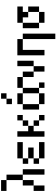

<svg xmlns="http://www.w3.org/2000/svg" viewBox="1230 -2170 1040 3540"><g transform="rotate(-90 1750.0 -400.0)"><path d="M0 -100V-300H100V-100ZM0 -800V-900H200V-800ZM100 -500H200V-300H100ZM200 -500V-800H300V-500ZM300 -100V-500H400V-100Z M500 -200V-300H600V-200ZM500 -400V-500H600V-400ZM600 -200H900V-100H600ZM600 -500V-600H900V-500ZM600 -400H800V-300H600Z M1000 -100V-600H1100V-400H1200V-300H1100V-100ZM1200 -200V-300H1300V-200ZM1200 -400V-500H1300V-400ZM1300 -200H1400V-100H1300ZM1300 -500V-600H1400V-500Z M1500 -200V-500H1600V-200ZM1700 -700H1600V-800H1700ZM1700 -800V-900H1800V-800ZM1900 -200H2000V-100H1900ZM1900 -500V-200H1800V-500ZM1900 -600H2000V-500H1900ZM1600 -200H1800V-100H1600ZM1600 -500V-600H1800V-500Z M2000 -500V-600H2100V-500ZM2100 -500H2200V-300H2100ZM2200 -100V-300H2300V-100ZM2300 -300V-600H2400V-300Z M2500 -100V-600H2800V-500H2600V-100ZM2900 100H2800V-500H2900Z M3000 -200V-500H3100V-200ZM3100 -200H3300V-100H3100ZM3100 -500V-600H3400V-500H3300V-400H3200V-500ZM3300 -200V-400H3400V-200Z"/></g></svg>

Font: GalmuriMono9 Regular
Style: Regular
Weight: 400
Designer: Lee Minseo (quiple)
Version: Version 2.399;hotconv 1.1.1;makeotfexe 2.6.0 DEVELOPMENT